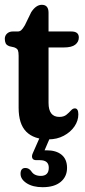

<svg xmlns="http://www.w3.org/2000/svg" viewBox="-20 -570 354 799"><path d="M39 -373 19.5 -377.5Q7 -382 3.5 -390Q0 -398 0 -408.5Q0 -421.5 9.2 -430.2Q18.5 -439 33 -439H54Q62 -439 68.2 -444.2Q74.5 -449.5 83.5 -465L110 -519.5Q130 -550 154 -550Q182 -550 182 -517V-439H277Q308 -439 308 -414Q308 -396 293.2 -384.2Q278.5 -372.5 245 -372.5H182V-142Q182 -83.5 227 -83.5Q245.5 -83.5 256.5 -92.5Q267.5 -101.5 275.2 -110.2Q283 -119 291.5 -119Q306 -119 306 -94Q306 -67.5 289.8 -43.8Q273.5 -20 245.2 -5Q217 10 181 10Q121 10 89.2 -22Q57.5 -54 57.5 -121.5V-338Q57.5 -353 54.5 -360.8Q51.5 -368.5 39 -373ZM150 -8.5H193L165.5 55.5Q169.5 55.5 174 55.5Q214 55.5 236.5 74.2Q259 93 259 128.5Q259 165 232.5 187Q206 209 157.5 209Q116.5 209 91 192.5Q65.5 176 65.5 153.5Q65.5 129 85.5 129Q93 129 98.8 132.2Q104.5 135.5 109 141Q116 152.5 126.2 157.2Q136.5 162 149.5 162Q183 162 183 128Q183 96.5 146 96.5H131Q118 96.5 114.5 88Q111 79.5 116.5 67.5Z"/></svg>

Font: Fraunces 144pt SuperSoft SemiBold
Style: Regular
Weight: 600
Version: Version 1.000;[b76b70a41]